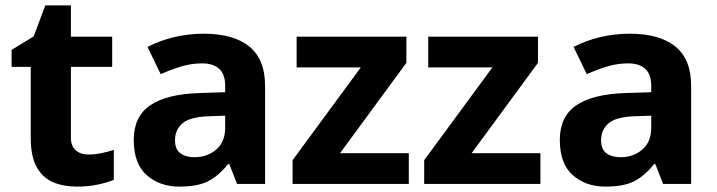

<svg xmlns="http://www.w3.org/2000/svg" viewBox="-20 -682 2658 712"><path d="M308 -109Q333 -109 356 -114Q379 -119 402 -126V-15Q378 -5 342.5 2.5Q307 10 265 10Q216 10 177.5 -6Q139 -22 116.5 -61.5Q94 -101 94 -171V-434H23V-497L105 -547L148 -662H243V-546H396V-434H243V-171Q243 -140 261 -124.5Q279 -109 308 -109Z M736 -557Q846 -557 904.5 -509.5Q963 -462 963 -364V0H859L830 -74H826Q791 -30 752 -10Q713 10 645 10Q572 10 524 -32.5Q476 -75 476 -163Q476 -250 537 -291.5Q598 -333 720 -337L815 -340V-364Q815 -407 792.5 -427Q770 -447 730 -447Q690 -447 652 -435.5Q614 -424 576 -407L527 -508Q571 -531 624.5 -544Q678 -557 736 -557ZM757 -251Q685 -249 657 -225Q629 -201 629 -162Q629 -128 649 -113.5Q669 -99 701 -99Q749 -99 782 -127.5Q815 -156 815 -208V-253Z M1496 0H1065V-88L1318 -432H1080V-546H1487V-449L1241 -114H1496Z M1984 0H1553V-88L1806 -432H1568V-546H1975V-449L1729 -114H1984Z M2316 -557Q2426 -557 2484.5 -509.5Q2543 -462 2543 -364V0H2439L2410 -74H2406Q2371 -30 2332 -10Q2293 10 2225 10Q2152 10 2104 -32.5Q2056 -75 2056 -163Q2056 -250 2117 -291.5Q2178 -333 2300 -337L2395 -340V-364Q2395 -407 2372.5 -427Q2350 -447 2310 -447Q2270 -447 2232 -435.5Q2194 -424 2156 -407L2107 -508Q2151 -531 2204.5 -544Q2258 -557 2316 -557ZM2337 -251Q2265 -249 2237 -225Q2209 -201 2209 -162Q2209 -128 2229 -113.5Q2249 -99 2281 -99Q2329 -99 2362 -127.5Q2395 -156 2395 -208V-253Z"/></svg>

Font: Noto Sans Devanagari UI
Style: Bold
Weight: 700
Designer: Jelle Bosma - Monotype Design Team
Foundry: Monotype Imaging Inc.
Version: Version 2.004; ttfautohint (v1.8.4.7-5d5b)